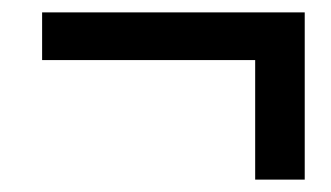

<svg xmlns="http://www.w3.org/2000/svg" viewBox="-20 -389 534 310"><path d="M392 -99V-292H48V-369H472V-99Z"/></svg>

Font: Source Sans 3 ExtraLight SemiBold
Style: Italic
Weight: 600
Italic angle: -11°
Version: Version 3.052;hotconv 1.1.0;makeotfexe 2.6.0